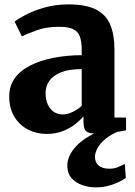

<svg xmlns="http://www.w3.org/2000/svg" viewBox="-20 -584 600 853"><path d="M187 11Q142 11 104.2 -8.5Q66.5 -28 43.8 -65.2Q21 -102.5 21 -156Q21 -202.5 45.8 -236.8Q70.5 -271 114.8 -293.2Q159 -315.5 217.5 -327Q276 -338.5 343 -339V-364Q343 -399 335 -421.2Q327 -443.5 305.5 -454.2Q284 -465 242.5 -465Q186 -465 143.5 -449.5Q101 -434 77 -422.5L45 -488Q58 -499 92.2 -517.2Q126.5 -535.5 176 -550Q225.5 -564.5 284.5 -564.5Q361 -564.5 405.5 -542.2Q450 -520 469.2 -475.5Q488.5 -431 488.5 -362.5V-62L540 -61.5V-5Q529 -2.5 506.8 1Q484.5 4.5 459 7.2Q433.5 10 412.5 10Q376 10 363.5 -0.5Q351 -11 351 -42V-67.5Q338.5 -52 315.5 -33.5Q292.5 -15 260.2 -2Q228 11 187 11ZM260 -75.5Q279.5 -75.5 303 -86.8Q326.5 -98 343 -114V-277Q286 -277 250.5 -262.5Q215 -248 198.8 -224.2Q182.5 -200.5 182.5 -172Q182.5 -141 192.2 -119.8Q202 -98.5 219.2 -87Q236.5 -75.5 260 -75.5ZM406 248.5Q376 248.5 346.8 238.8Q317.5 229 298.2 207.8Q279 186.5 279 151.5Q279 130.5 288.8 108.8Q298.5 87 317.2 66.8Q336 46.5 362.8 29Q389.5 11.5 423 -1L456.5 -5L508.5 -1Q474 12.5 450.2 31.8Q426.5 51 414.2 72.2Q402 93.5 402 113Q402 138 418.5 151.8Q435 165.5 465 165.5Q487 165.5 502.8 159Q518.5 152.5 534.5 144.5L539 206.5Q524.5 217 503.2 226.8Q482 236.5 457 242.5Q432 248.5 406 248.5Z"/></svg>

Font: Merriweather 28pt ExtraBold
Style: Regular
Weight: 800
Version: Version 2.100